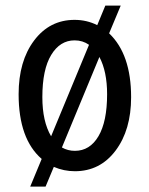

<svg xmlns="http://www.w3.org/2000/svg" viewBox="-20 -610 539 695"><path d="M47.4 -269Q47.4 -388.7 103.5 -463.4Q159.7 -538.1 250 -538.1Q293.9 -538.1 332 -519L361.3 -589.8H417L375 -489.3Q454.6 -413.6 454.6 -258.3Q454.6 -139.6 398.4 -64.9Q342.3 9.8 251 9.8Q211.4 9.8 174.8 -5.9L145 65.4H89.4L130.9 -34.7Q47.4 -106.9 47.4 -269ZM133.3 -258.3Q133.3 -170.4 165 -116.7L302.2 -447.8Q279.3 -463.9 250 -463.9Q197.3 -463.9 165.3 -411.1Q133.3 -358.4 133.3 -258.3ZM367.7 -269Q367.7 -351.1 339.8 -403.8L204.1 -76.2Q225.6 -64 251 -64Q305.2 -64 336.4 -116.9Q367.7 -169.9 367.7 -269Z"/></svg>

Font: Roboto Condensed
Style: Regular
Weight: 400
Designer: Google
Version: Version 2.001047; 2015